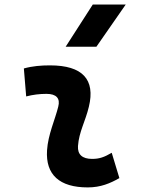

<svg xmlns="http://www.w3.org/2000/svg" viewBox="-20 -815 626 845"><path d="M471.7 -142.6C438 -123 417.5 -115.7 385.3 -115.7C342.3 -115.7 320.8 -134.8 323.2 -172.4C327.6 -234.9 356 -281.2 371.1 -345.2C400.4 -465.3 343.3 -527.3 200.2 -527.3C161.6 -527.3 123 -524.4 85 -513.7L95.2 -390.6C125 -398.4 154.8 -401.9 184.6 -401.9C228 -401.9 246.1 -382.3 236.3 -345.2C222.2 -288.1 191.4 -222.7 187 -153.3C180.2 -46.4 241.2 9.8 366.2 9.8C423.3 9.8 465.3 -8.3 505.4 -31.2ZM269 -609.4H404.3L533.2 -794.9H388.2Z"/></svg>

Font: Cascadia Code
Style: Bold Italic
Weight: 700
Italic angle: -10°
Monospace: yes
Designer: Aaron Bell
Foundry: Saja Typeworks
Version: Version 2404.023